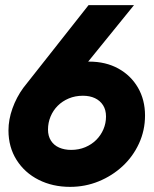

<svg xmlns="http://www.w3.org/2000/svg" viewBox="-20 -717 600 748"><path d="M502 -697 300 -448 277 -473Q291 -475 304 -476Q317 -477 327 -477Q392 -477 441 -450Q490 -423 517.5 -375.5Q545 -328 545 -267Q545 -209 521.5 -158Q498 -107 457.5 -69.5Q417 -32 364.5 -10.5Q312 11 253 11Q185 11 130.5 -16.5Q76 -44 44.5 -94Q13 -144 13 -209Q13 -251 28.5 -294.5Q44 -338 71 -375L325 -697ZM303 -344Q273 -344 248 -333.5Q223 -323 205 -305Q187 -287 177 -263Q167 -239 167 -212Q167 -187 178.5 -169Q190 -151 210.5 -142Q231 -133 257 -133Q287 -133 312 -143.5Q337 -154 355 -172Q373 -190 383 -213.5Q393 -237 393 -263Q393 -289 381.5 -307Q370 -325 350 -334.5Q330 -344 303 -344Z"/></svg>

Font: Hanken Grotesk Black
Style: Italic
Weight: 900
Italic angle: -8°
Designer: Alfredo Marco Pradil
Foundry: Hanken Design Co.
Version: Version 3.013